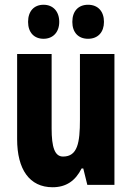

<svg xmlns="http://www.w3.org/2000/svg" viewBox="-20 -777 554 807"><path d="M98 -685C98 -640 124 -614 163 -614C203 -614 229 -642 229 -685C229 -729 203 -757 163 -757C124 -757 98 -731 98 -685ZM284 -685C284 -641 309 -614 350 -614C392 -614 417 -642 417 -685C417 -729 392 -757 350 -757C310 -757 284 -731 284 -685ZM461 -550H316V-274C316 -177 306 -119 245 -119C210 -119 197 -158 197 -237V-550H52V-192C52 -65 104 10 201 10C258 10 297 -17 323 -69H330L347 0H461Z"/></svg>

Font: Noto Sans Khmer UI ExtraCondensed ExtraBold
Style: Regular
Weight: 800
Width: 2
Designer: Danh Hong and the Monotype Design Team
Foundry: Monotype Imaging Inc.
Version: Version 2.002